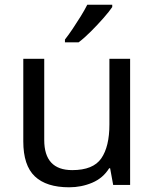

<svg xmlns="http://www.w3.org/2000/svg" viewBox="-20 -786 658 816"><path d="M533 -536V0H461L448 -71H444Q418 -29 372 -9.5Q326 10 274 10Q177 10 128 -36.5Q79 -83 79 -185V-536H168V-191Q168 -63 287 -63Q376 -63 410.5 -113Q445 -163 445 -257V-536ZM457 -756Q445 -738 420 -709.5Q395 -681 366.5 -652.5Q338 -624 314 -606H256V-618Q271 -637 288.5 -663Q306 -689 323 -716.5Q340 -744 351 -766H457Z"/></svg>

Font: Go Noto Kurrent-Regular
Style: Regular
Weight: 400
Designer: Monotype Design Team
Foundry: Monotype Imaging Inc.
Version: Version 2.012; ttfautohint (v1.8.4.7-5d5b)